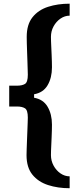

<svg xmlns="http://www.w3.org/2000/svg" viewBox="-20 -820 428 1042"><path d="M358 201.5Q293.5 201.5 240.5 184.2Q187.5 167 155.8 127.8Q124 88.5 124 22Q124 10.5 124.8 -10.8Q125.5 -32 126.5 -57.8Q127.5 -83.5 128.5 -108.8Q129.5 -134 130.2 -153.5Q131 -173 131 -182Q131 -222.5 115.5 -232.2Q100 -242 72 -242H30V-355H72Q100 -355 115.5 -364.5Q131 -374 131 -414.5Q131 -423.5 130.2 -443.2Q129.5 -463 128.8 -488.5Q128 -514 127 -539.8Q126 -565.5 125.5 -587Q125 -608.5 125 -620Q125 -687 156.5 -726.5Q188 -766 240.8 -783Q293.5 -800 358 -800V-735Q331.5 -735 308.2 -719Q285 -703 270.8 -677Q256.5 -651 256.5 -620Q256.5 -611 257 -595.5Q257.5 -580 258.5 -561Q259.5 -542 260.2 -522.5Q261 -503 261.5 -485.2Q262 -467.5 262 -455Q262 -397.5 238.2 -357.2Q214.5 -317 165 -308.5V-289.5Q214.5 -281 238.2 -240.8Q262 -200.5 262 -143.5Q262 -130.5 261.5 -113Q261 -95.5 260.2 -76Q259.5 -56.5 258.5 -37.2Q257.5 -18 257 -2.8Q256.5 12.5 256.5 22Q256.5 52.5 270.8 78.8Q285 105 308.2 121Q331.5 137 358 137Z"/></svg>

Font: Big Shoulders Text Thin ExtraBold
Style: Regular
Weight: 800
Version: Version 2.002